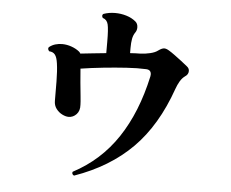

<svg xmlns="http://www.w3.org/2000/svg" viewBox="-54 -827 1109 923"><g transform="rotate(5 500.0 -365.0)"><path d="M336 33Q330 31 327.5 25.5Q325 20 328 15Q459 -54 540.5 -176.5Q622 -299 660 -474Q661 -477 661 -483Q661 -507 635 -507Q596 -509 542 -505.5Q488 -502 430.5 -496Q373 -490 322 -482Q324 -451 327.5 -415Q331 -379 334 -349.5Q337 -320 337 -309Q339 -280 323 -263Q307 -246 285 -246Q271 -246 254 -254.5Q237 -263 225 -279Q213 -295 213 -317Q213 -360 212.5 -411Q212 -462 207 -497Q203 -526 193.5 -538.5Q184 -551 165 -552Q159 -558 159 -564Q159 -569 162 -572Q176 -583 192 -587.5Q208 -592 224 -592Q247 -592 269.5 -584Q292 -576 308 -563Q314 -557 315 -554Q344 -557 375.5 -560.5Q407 -564 439 -567V-621Q439 -683 433.5 -705.5Q428 -728 408 -734Q404 -738 404 -744Q404 -751 410 -754Q436 -763 465 -763Q493 -763 519.5 -755Q546 -747 565 -731Q577 -721 577 -703Q577 -689 570 -679Q560 -665 556.5 -646.5Q553 -628 553 -602V-577Q567 -578 579.5 -578.5Q592 -579 603 -579Q626 -580 649.5 -585.5Q673 -591 686 -601Q704 -614 715 -614Q725 -614 738 -606Q750 -599 767 -586.5Q784 -574 801 -561Q818 -548 830 -538Q842 -529 842 -516Q842 -499 826 -489Q812 -479 802 -462Q792 -445 785 -425Q722 -245 613 -135.5Q504 -26 336 33Z"/></g></svg>

Font: Zen Antique
Style: Regular
Weight: 400
Designer: Yoshimichi Ohira
Foundry: Positype
Version: Version 1.001